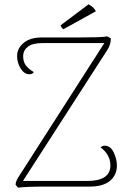

<svg xmlns="http://www.w3.org/2000/svg" viewBox="-20 -862 593 887"><path d="M520 -97Q520 -54 488.5 -27Q457 0 394 0H187Q103 0 63 5L52 -9Q52 -25 71 -53L462 -663H176Q130 -663 108.5 -646Q87 -629 87 -602Q87 -577 99 -560.5Q111 -544 136 -529Q131 -519 116 -519Q92 -519 75.5 -545.5Q59 -572 59 -603Q59 -639 89.5 -664Q120 -689 173 -689H347Q393 -689 426.5 -690Q460 -691 475 -694L492 -685Q492 -657 477 -633L86 -26H383Q490 -26 490 -98Q490 -125 476.5 -147Q463 -169 444 -181Q447 -183 452 -186Q457 -189 463 -189Q490 -189 505 -158.5Q520 -128 520 -97ZM273 -727Q269 -729 265 -734.5Q261 -740 260 -745L389 -842Q413 -830 423 -810Z"/></svg>

Font: Arima Madurai Thin
Style: Regular
Weight: 250
Designer: Joana Correia and Natanael Gama
Foundry: NDISCOVER
Version: Version 1.019; ttfautohint (v1.5) -l 7 -r 28 -G 50 -x 13 -D 